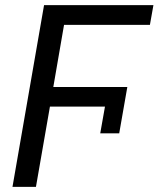

<svg xmlns="http://www.w3.org/2000/svg" viewBox="-20 -731 620 751"><path d="M446.3 -209.5H372.1L390.6 -314H175.3L120.6 0H28.8L152.3 -710.9H580.1L566.4 -633.8H230.5L188.5 -390.6H478Z"/></svg>

Font: Roboto
Style: Italic
Weight: 400
Italic angle: -12°
Designer: Google
Version: Version 2.134; 2016; ttfautohint (v1.6)